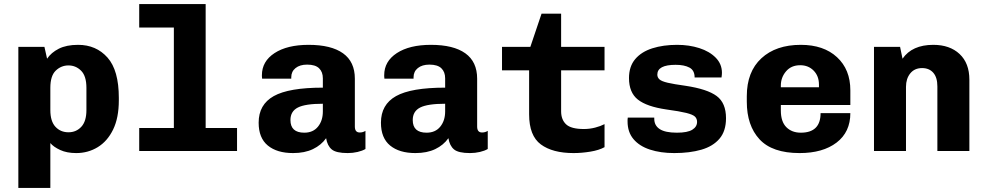

<svg xmlns="http://www.w3.org/2000/svg" viewBox="-20 -741 4840 942"><path d="M70 181V-511H198L211 -453Q231 -483 268.5 -502Q306 -521 363 -521Q452 -521 507.5 -458.5Q563 -396 563 -261V-249Q563 -163 535 -105.5Q507 -48 459.5 -19Q412 10 354 10Q308 10 275.5 -5Q243 -20 227 -39V181ZM316 -92Q354 -92 379 -119Q404 -146 404 -201V-310Q404 -368 378 -394Q352 -420 316 -420Q280 -420 253.5 -394.5Q227 -369 227 -310V-201Q227 -146 252 -119Q277 -92 316 -92Z M663 0V-113H833V-606H663V-721H989V-113H1143V0Z M1418 10Q1339 10 1294 -27Q1249 -64 1249 -139Q1249 -228 1323 -269.5Q1397 -311 1564 -311V-357Q1564 -388 1545.5 -406Q1527 -424 1487 -424Q1451 -424 1430 -407Q1409 -390 1409 -362V-355H1266Q1265 -368 1265 -367Q1265 -366 1265 -372Q1265 -440 1327 -480.5Q1389 -521 1494 -521Q1605 -521 1663 -479.5Q1721 -438 1721 -355V-120Q1721 -91 1745 -91Q1761 -91 1773 -99V-10Q1758 -1 1734.5 4.5Q1711 10 1686 10Q1629 10 1607.5 -8Q1586 -26 1580 -63Q1556 -29 1515.5 -9.5Q1475 10 1418 10ZM1473 -90Q1516 -90 1540 -119.5Q1564 -149 1564 -194V-232Q1478 -232 1441.5 -213.5Q1405 -195 1405 -152Q1405 -90 1473 -90Z M2018 10Q1939 10 1894 -27Q1849 -64 1849 -139Q1849 -228 1923 -269.5Q1997 -311 2164 -311V-357Q2164 -388 2145.5 -406Q2127 -424 2087 -424Q2051 -424 2030 -407Q2009 -390 2009 -362V-355H1866Q1865 -368 1865 -367Q1865 -366 1865 -372Q1865 -440 1927 -480.5Q1989 -521 2094 -521Q2205 -521 2263 -479.5Q2321 -438 2321 -355V-120Q2321 -91 2345 -91Q2361 -91 2373 -99V-10Q2358 -1 2334.5 4.5Q2311 10 2286 10Q2229 10 2207.5 -8Q2186 -26 2180 -63Q2156 -29 2115.5 -9.5Q2075 10 2018 10ZM2073 -90Q2116 -90 2140 -119.5Q2164 -149 2164 -194V-232Q2078 -232 2041.5 -213.5Q2005 -195 2005 -152Q2005 -90 2073 -90Z M2794 10Q2691 10 2633.5 -32.5Q2576 -75 2576 -180V-396H2443V-511H2582L2637 -674H2733V-511H2946V-396H2733V-195Q2733 -154 2757.5 -131Q2782 -108 2845 -108Q2873 -108 2900 -115Q2927 -122 2946 -132V-19Q2919 -4 2876.5 3Q2834 10 2794 10Z M3288 10Q3221 10 3169 -7Q3117 -24 3088 -58.5Q3059 -93 3059 -145Q3059 -149 3059 -153.5Q3059 -158 3060 -164H3190V-158Q3190 -125 3217 -107.5Q3244 -90 3301 -90Q3353 -90 3376.5 -104.5Q3400 -119 3400 -143Q3400 -159 3389.5 -169Q3379 -179 3347 -187Q3315 -195 3249 -204Q3153 -218 3109.5 -252.5Q3066 -287 3066 -358Q3066 -415 3096.5 -451Q3127 -487 3180.5 -504Q3234 -521 3302 -521Q3361 -521 3411 -505Q3461 -489 3491.5 -458Q3522 -427 3522 -384Q3522 -379 3521.5 -374Q3521 -369 3520 -361H3388Q3388 -396 3362.5 -409.5Q3337 -423 3295 -423Q3205 -423 3205 -375Q3205 -361 3215.5 -351.5Q3226 -342 3256 -335Q3286 -328 3344 -320Q3450 -304 3496 -270Q3542 -236 3542 -161Q3542 -98 3510 -60.5Q3478 -23 3421 -6.5Q3364 10 3288 10Z M3903 10Q3769 10 3706.5 -57.5Q3644 -125 3644 -242V-269Q3644 -389 3715.5 -455Q3787 -521 3909 -521Q4021 -521 4086.5 -460.5Q4152 -400 4152 -298V-226H3811V-199Q3811 -144 3838 -117Q3865 -90 3909 -90Q4006 -90 4006 -186H4152Q4152 -93 4084.5 -41.5Q4017 10 3903 10ZM3811 -313H3998V-326Q3998 -368 3972 -394.5Q3946 -421 3906 -421Q3862 -421 3836.5 -391Q3811 -361 3811 -321Z M4268 0V-511H4396L4408 -453Q4455 -521 4559 -521Q4640 -521 4688 -476Q4736 -431 4736 -350V0H4579V-317Q4579 -361 4559 -384Q4539 -407 4504 -407Q4467 -407 4446 -381Q4425 -355 4425 -315V0Z"/></svg>

Font: Chivo Mono
Style: Bold
Weight: 700
Monospace: yes
Designer: Hector Gatti
Foundry: Omnibus-Type
Version: Version 1.008; ttfautohint (v1.8.4.7-5d5b)